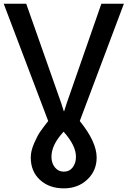

<svg xmlns="http://www.w3.org/2000/svg" viewBox="-20 -779 686 1033"><path d="M0 -758.8H121.1L309.6 -223.6L323.2 -180.7H325.2L338.9 -223.6L525.4 -758.8H646.5L409.2 -127.9Q500 -15.6 500 68.4Q500 139.6 449.7 187Q399.4 234.4 323.2 234.4Q245.1 234.4 195.3 189Q145.5 143.6 145.5 68.4Q145.5 33.2 163.6 -8.3Q181.6 -49.8 196.8 -71.3Q211.9 -92.8 239.3 -127.9ZM256.8 64.5Q256.8 98.6 275.4 121.6Q293.9 144.5 323.2 144.5Q353.5 144.5 371.1 121.6Q388.7 98.6 388.7 64.5Q388.7 3.9 322.3 -70.3Q256.8 0 256.8 64.5Z"/></svg>

Font: Gothic A1 SemiBold
Style: Regular
Weight: 600
Version: Version 2.50